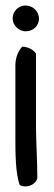

<svg xmlns="http://www.w3.org/2000/svg" viewBox="-20 -630 196 699"><path d="M26 -563C26 -538 48 -516 74 -516C101 -516 122 -537 122 -562C122 -588 100 -610 73 -610C47 -610 26 -589 26 -563ZM36 -130C36 -75 36 2 52 44C80 57 111 41 116 18C116 -41 111 -116 111 -172V-435C103 -448 82 -460 61 -460C47 -446 36 -420 36 -393Z"/></svg>

Font: Snowfall
Style: Regular
Weight: 400
Designer: Jasper
Foundry: Cannot Into Space Fonts
Version: Version 0.9